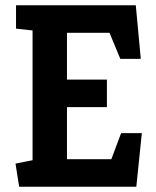

<svg xmlns="http://www.w3.org/2000/svg" viewBox="-20 -711 595 731"><path d="M53 0 39 -88 104 -101V-595L41 -602V-691H497L516 -487H438L397 -586H235V-408H387V-303H235V-105H404L441 -204H520L499 0Z"/></svg>

Font: Kreon Light
Style: Bold
Weight: 700
Version: Version 2.002